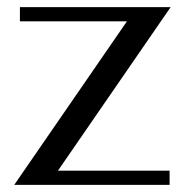

<svg xmlns="http://www.w3.org/2000/svg" viewBox="-20 -520 530 540"><path d="M36 -500H460L143 -40H457V0H20L337 -460H36Z"/></svg>

Font: Tenor Sans
Style: Regular
Weight: 400
Designer: Denis Masharov
Foundry: Denis Masharov
Version: Version 1.1